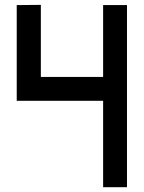

<svg xmlns="http://www.w3.org/2000/svg" viewBox="-20 -781 600 801"><path d="M49.8 -759.8Q49.8 -627 49.8 -360.4Q169.9 -360.4 410.2 -360.4Q410.2 -240.2 410.2 0Q443.4 0 509.8 0Q509.8 -252.9 509.8 -759.8Q476.6 -759.8 410.2 -759.8Q410.2 -660.2 410.2 -460Q323.2 -460 150.4 -460Q150.4 -560.5 150.4 -760.7Q117.2 -760.7 49.8 -759.8Z"/></svg>

Font: Alibu-Mazigh Belkasim 1
Style: Bold
Weight: 400
Designer: Mazigh Moubarik Belkasim
Version: Version 1.0